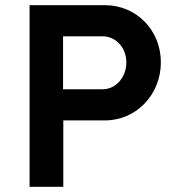

<svg xmlns="http://www.w3.org/2000/svg" viewBox="-20 -720 684 740"><path d="M94 0H224V-256H385C505 -256 600 -355 600 -480C600 -604 505 -700 385 -700H94ZM223 -376V-580H376C426 -580 467 -537 467 -479C467 -422 426 -376 376 -376Z"/></svg>

Font: Easer Grotesk Medium
Style: Regular
Weight: 500
Designer: Boardeaser, Bonnie Shaver-Troup, Thomas Jockin
Foundry: Lexend
Version: Version 1.001;Glyphs 3.1.2 (3151)